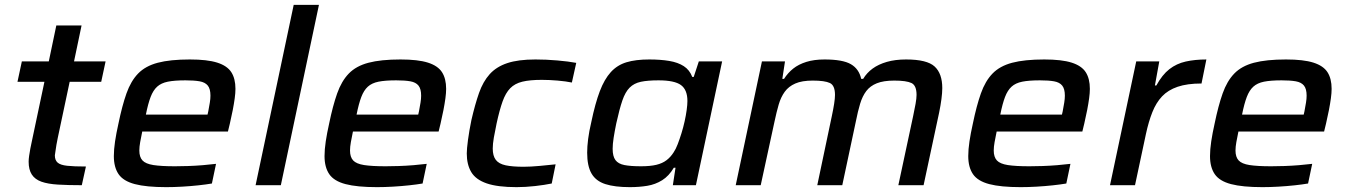

<svg xmlns="http://www.w3.org/2000/svg" viewBox="-20 -763 5551 791"><path d="M317 0Q261 0 219 -2.5Q177 -5 150.5 -14.5Q124 -24 111 -44Q98 -64 98 -97Q98 -107 100 -121Q102 -135 105 -151Q108 -167 111 -180L163 -426H52L70 -510H181L212 -658H316L285 -510H415L397 -426H267L218 -195Q215 -181 212.5 -166.5Q210 -152 208.5 -140Q207 -128 206 -123Q206 -103 217.5 -93Q229 -83 257 -80Q285 -77 334 -77Z M665 8Q583 8 535.5 -4.5Q488 -17 468.5 -45.5Q449 -74 449 -120Q449 -147 454 -180.5Q459 -214 468 -254Q483 -327 501 -378Q519 -429 549 -460Q579 -491 630 -504.5Q681 -518 762 -518Q834 -518 875 -505Q916 -492 933 -465.5Q950 -439 950 -397Q950 -380 947 -358Q944 -336 939 -310Q934 -284 927 -254L919 -221H566Q561 -197 557.5 -177.5Q554 -158 554 -143Q554 -116 567 -102Q580 -88 612 -83Q644 -78 701 -78Q725 -78 755 -79Q785 -80 815.5 -82.5Q846 -85 870 -88L853 -7Q830 -3 797.5 0.5Q765 4 730.5 6Q696 8 665 8ZM581 -291H835L838 -304Q842 -325 844.5 -340.5Q847 -356 847 -369Q847 -397 836 -410.5Q825 -424 802.5 -428Q780 -432 744 -432Q699 -432 671.5 -426.5Q644 -421 627.5 -406Q611 -391 600.5 -363.5Q590 -336 581 -291Z M1033 0 1190 -743H1294L1137 0Z M1533 8Q1451 8 1403.5 -4.5Q1356 -17 1336.5 -45.5Q1317 -74 1317 -120Q1317 -147 1322 -180.5Q1327 -214 1336 -254Q1351 -327 1369 -378Q1387 -429 1417 -460Q1447 -491 1498 -504.5Q1549 -518 1630 -518Q1702 -518 1743 -505Q1784 -492 1801 -465.5Q1818 -439 1818 -397Q1818 -380 1815 -358Q1812 -336 1807 -310Q1802 -284 1795 -254L1787 -221H1434Q1429 -197 1425.5 -177.5Q1422 -158 1422 -143Q1422 -116 1435 -102Q1448 -88 1480 -83Q1512 -78 1569 -78Q1593 -78 1623 -79Q1653 -80 1683.5 -82.5Q1714 -85 1738 -88L1721 -7Q1698 -3 1665.5 0.5Q1633 4 1598.5 6Q1564 8 1533 8ZM1449 -291H1703L1706 -304Q1710 -325 1712.5 -340.5Q1715 -356 1715 -369Q1715 -397 1704 -410.5Q1693 -424 1670.5 -428Q1648 -432 1612 -432Q1567 -432 1539.5 -426.5Q1512 -421 1495.5 -406Q1479 -391 1468.5 -363.5Q1458 -336 1449 -291Z M2108 8Q2030 8 1985 -7.5Q1940 -23 1921.5 -54Q1903 -85 1903 -131Q1903 -149 1908 -186.5Q1913 -224 1922 -268Q1937 -333 1953.5 -380Q1970 -427 1997.5 -457.5Q2025 -488 2070 -503Q2115 -518 2186 -518Q2230 -518 2276 -514Q2322 -510 2354 -504L2336 -423Q2312 -428 2277.5 -431Q2243 -434 2212 -434Q2163 -434 2132 -426.5Q2101 -419 2082 -399.5Q2063 -380 2050.5 -345Q2038 -310 2026 -255Q2019 -222 2014.5 -196Q2010 -170 2010 -151Q2010 -121 2022.5 -104.5Q2035 -88 2063 -82Q2091 -76 2137 -76Q2166 -76 2203.5 -79.5Q2241 -83 2269 -86L2253 -7Q2224 -1 2184.5 3.5Q2145 8 2108 8Z M2575 8Q2513 8 2474 -4.5Q2435 -17 2417 -48Q2399 -79 2399 -134Q2399 -159 2403 -190.5Q2407 -222 2416 -260Q2432 -337 2451 -387Q2470 -437 2496.5 -466Q2523 -495 2561 -506.5Q2599 -518 2655 -518Q2701 -518 2737 -512Q2773 -506 2797 -490.5Q2821 -475 2832 -446H2838L2859 -510H2955L2847 0H2752L2763 -72H2756Q2736 -38 2708 -20.5Q2680 -3 2646.5 2.5Q2613 8 2575 8ZM2621 -78Q2659 -78 2684 -84Q2709 -90 2726 -103Q2743 -116 2755 -135Q2764 -148 2772 -169Q2780 -190 2787.5 -214Q2795 -238 2800.5 -263Q2806 -288 2809 -310Q2812 -332 2812 -347Q2812 -393 2785.5 -412.5Q2759 -432 2693 -432Q2648 -432 2620 -426Q2592 -420 2574 -402Q2556 -384 2544 -349Q2532 -314 2519 -255Q2512 -221 2508 -195Q2504 -169 2504 -150Q2504 -119 2515.5 -103.5Q2527 -88 2552.5 -83Q2578 -78 2621 -78Z M3011 0 3119 -510H3214L3203 -438H3210Q3226 -463 3248 -480.5Q3270 -498 3302 -508Q3334 -518 3377 -518Q3452 -518 3485.5 -498.5Q3519 -479 3528 -438H3536Q3551 -463 3575 -480.5Q3599 -498 3633.5 -508Q3668 -518 3713 -518Q3799 -518 3830.5 -489Q3862 -460 3862 -400Q3862 -381 3858.5 -354.5Q3855 -328 3849 -299L3785 0H3681L3742 -285Q3748 -313 3752 -335.5Q3756 -358 3756 -372Q3756 -411 3735 -421Q3714 -431 3664 -431Q3620 -431 3592.5 -420Q3565 -409 3549 -388Q3533 -367 3523.5 -335.5Q3514 -304 3506 -263L3450 0H3347L3407 -285Q3413 -313 3416.5 -335.5Q3420 -358 3420 -372Q3420 -411 3399 -421Q3378 -431 3328 -431Q3284 -431 3256.5 -419Q3229 -407 3213 -385Q3197 -363 3188 -332Q3179 -301 3171 -263L3114 0Z M4185 8Q4103 8 4055.5 -4.5Q4008 -17 3988.5 -45.5Q3969 -74 3969 -120Q3969 -147 3974 -180.5Q3979 -214 3988 -254Q4003 -327 4021 -378Q4039 -429 4069 -460Q4099 -491 4150 -504.5Q4201 -518 4282 -518Q4354 -518 4395 -505Q4436 -492 4453 -465.5Q4470 -439 4470 -397Q4470 -380 4467 -358Q4464 -336 4459 -310Q4454 -284 4447 -254L4439 -221H4086Q4081 -197 4077.5 -177.5Q4074 -158 4074 -143Q4074 -116 4087 -102Q4100 -88 4132 -83Q4164 -78 4221 -78Q4245 -78 4275 -79Q4305 -80 4335.5 -82.5Q4366 -85 4390 -88L4373 -7Q4350 -3 4317.5 0.5Q4285 4 4250.5 6Q4216 8 4185 8ZM4101 -291H4355L4358 -304Q4362 -325 4364.5 -340.5Q4367 -356 4367 -369Q4367 -397 4356 -410.5Q4345 -424 4322.5 -428Q4300 -432 4264 -432Q4219 -432 4191.5 -426.5Q4164 -421 4147.5 -406Q4131 -391 4120.5 -363.5Q4110 -336 4101 -291Z M4553 0 4661 -510H4756L4738 -411H4744Q4768 -455 4797.5 -478Q4827 -501 4865 -509.5Q4903 -518 4950 -518L4930 -419Q4871 -419 4831.5 -405.5Q4792 -392 4767.5 -366Q4743 -340 4727.5 -301Q4712 -262 4701 -211L4656 0Z M5181 8Q5099 8 5051.5 -4.5Q5004 -17 4984.5 -45.5Q4965 -74 4965 -120Q4965 -147 4970 -180.5Q4975 -214 4984 -254Q4999 -327 5017 -378Q5035 -429 5065 -460Q5095 -491 5146 -504.5Q5197 -518 5278 -518Q5350 -518 5391 -505Q5432 -492 5449 -465.5Q5466 -439 5466 -397Q5466 -380 5463 -358Q5460 -336 5455 -310Q5450 -284 5443 -254L5435 -221H5082Q5077 -197 5073.5 -177.5Q5070 -158 5070 -143Q5070 -116 5083 -102Q5096 -88 5128 -83Q5160 -78 5217 -78Q5241 -78 5271 -79Q5301 -80 5331.5 -82.5Q5362 -85 5386 -88L5369 -7Q5346 -3 5313.5 0.5Q5281 4 5246.5 6Q5212 8 5181 8ZM5097 -291H5351L5354 -304Q5358 -325 5360.5 -340.5Q5363 -356 5363 -369Q5363 -397 5352 -410.5Q5341 -424 5318.5 -428Q5296 -432 5260 -432Q5215 -432 5187.5 -426.5Q5160 -421 5143.5 -406Q5127 -391 5116.5 -363.5Q5106 -336 5097 -291Z"/></svg>

Font: Saira SemiExpanded Medium
Style: Italic
Weight: 500
Width: 6
Italic angle: -12°
Designer: Hector Gatti with collaboration of the Omnibus-Type team
Foundry: Omnibus-Type
Version: Version 1.101